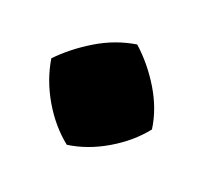

<svg xmlns="http://www.w3.org/2000/svg" viewBox="-53 -437 362 331"><g transform="rotate(20 128.0 -272.0)"><path d="M95 -170Q66 -193 45.5 -228Q25 -263 19 -301Q44 -327 78 -347.5Q112 -368 150 -374Q178 -349 198.5 -315Q219 -281 224 -245Q201 -216 166 -195.5Q131 -175 95 -170Z"/></g></svg>

Font: Piazzolla ExtraBold
Style: Regular
Weight: 800
Designer: Juan Pablo del Peral
Foundry: Huerta Tipografica
Version: Version 1.330